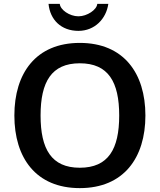

<svg xmlns="http://www.w3.org/2000/svg" viewBox="-20 -956 822 989"><path d="M391 -630C538 -630 594 -534 594 -361C594 -188 538 -92 391 -92C245 -92 189 -188 189 -361C189 -534 245 -630 391 -630ZM729 -361C729 -579 617 -735 391 -735C165 -735 54 -579 54 -361C54 -143 165 13 391 13C617 13 729 -143 729 -361ZM230 -936C238 -854 295 -797 384 -797C468 -797 527 -859 538 -936H481C479 -906 429 -872 384 -872C338 -872 290 -906 288 -936Z"/></svg>

Font: Perun SemiBold
Style: Regular
Weight: 600
Foundry: Copyright (c) Stefan Peev, Context Ltd, 2016
Version: Version 1.089